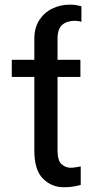

<svg xmlns="http://www.w3.org/2000/svg" viewBox="-20 -781 392 811"><path d="M319.6 -528.4V-456H223V-146.3Q223 -102.6 240.1 -87.5Q257.1 -72.4 278.4 -72.4Q290.1 -72.4 302.4 -74.8Q314.6 -77.1 321 -78.1V0Q310.4 3.2 292.3 6.6Q274.1 9.9 248.6 9.9Q198.5 9.9 161.8 -26.1Q125 -62.1 125 -146.3V-456H29.8V-528.4H125V-616.5Q125 -663.4 145.8 -695.7Q166.5 -728 200.8 -744.7Q235.1 -761.4 275.6 -761.4Q300.1 -761.4 323.9 -754.3V-688.9Q317.5 -691.1 309.8 -692.1Q302.2 -693.2 296.9 -693.2Q262.8 -693.2 242.9 -676.1Q223 -659.1 223 -616.5V-528.4Z"/></svg>

Font: Inter UI
Style: Regular
Weight: 400
Designer: Rasmus Andersson
Foundry: rsms
Version: Version 2.2